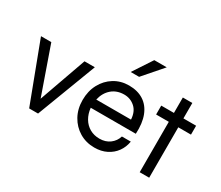

<svg xmlns="http://www.w3.org/2000/svg" viewBox="-129 -1077 1617 1402"><g transform="rotate(30 679.0 -376.0)"><path d="M258 -69H234L387 -500H474L284 0H209L20 -500H107Z M898 -161H973Q965 -112 937.5 -73.5Q910 -35 865.5 -12.5Q821 10 763 10Q693 10 637 -23.5Q581 -57 548.5 -115.5Q516 -174 516 -249Q516 -324 547.5 -383Q579 -442 634 -476Q689 -510 758 -510Q831 -510 881.5 -477.5Q932 -445 956.5 -382.5Q981 -320 976 -229H596Q601 -180 623 -143Q645 -106 681 -85.5Q717 -65 763 -65Q814 -65 849.5 -91.5Q885 -118 898 -161ZM761 -435Q699 -435 657 -399Q615 -363 601 -301H894Q890 -367 851.5 -401Q813 -435 761 -435ZM718 -601 824 -762H929L789 -601Z M1034 -500H1328V-425H1034ZM1141 -630H1221V0H1141Z"/></g></svg>

Font: Syne
Style: Regular
Weight: 400
Designer: Lucas Descroix
Foundry: Bonjour Monde
Version: Version 2.200